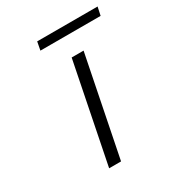

<svg xmlns="http://www.w3.org/2000/svg" viewBox="-155 -736 774 837"><g transform="rotate(-30 231.5 -318.0)"><path d="M251 -500H311L211 0H151ZM156 -636H460L451 -594H148Z"/></g></svg>

Font: Albert Sans Light
Style: Italic
Weight: 300
Italic angle: -11.25°
Designer: Andreas Rasmussen
Foundry: a.Foundry
Version: Version 1.025